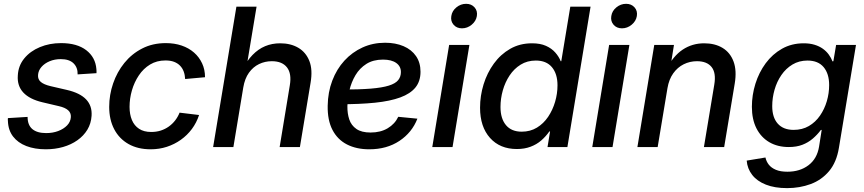

<svg xmlns="http://www.w3.org/2000/svg" viewBox="-20 -762 4477 995"><path d="M217.3 11.7Q160.2 11.7 116.5 -5.1Q72.8 -22 47.6 -54.7Q22.5 -87.4 21 -135.3Q20.5 -138.7 20.5 -142.3Q20.5 -146 21 -149.9L123 -156.2Q123 -113.8 147.7 -93Q172.4 -72.3 219.2 -72.3Q253.4 -72.3 281.7 -83Q310.1 -93.8 327.9 -112.3Q345.7 -130.9 347.2 -155.3Q348.6 -176.8 333 -190.7Q317.4 -204.6 285.2 -211.9L200.2 -231.9Q133.3 -247.6 100.8 -282.5Q68.4 -317.4 72.3 -370.6Q74.7 -421.4 105.7 -459.2Q136.7 -497.1 186.8 -517.8Q236.8 -538.6 296.4 -538.6Q378.9 -538.6 426.8 -502Q474.6 -465.3 479.5 -404.3Q480 -398.9 480.2 -393.6Q480.5 -388.2 480 -382.8L382.3 -376.5Q383.3 -412.1 361.1 -433.8Q338.9 -455.6 294.9 -455.6Q263.2 -455.6 237.1 -444.6Q210.9 -433.6 194.8 -415Q178.7 -396.5 177.2 -373.5Q175.3 -351.1 191.4 -337.4Q207.5 -323.7 242.7 -315.4L327.1 -295.9Q394.5 -280.3 426.3 -246.8Q458 -213.4 454.6 -162.1Q452.1 -122.1 432.9 -90.1Q413.6 -58.1 381.1 -35.2Q348.6 -12.2 306.6 -0.2Q264.6 11.7 217.3 11.7Z M760.7 11.7Q694.3 11.7 646 -15.6Q597.7 -43 571.8 -92.5Q545.9 -142.1 545.9 -208Q545.9 -270.5 566.2 -329.6Q586.4 -388.7 624.5 -435.8Q662.6 -482.9 716.8 -510.7Q771 -538.6 839.4 -538.6Q884.3 -538.6 921.4 -525.9Q958.5 -513.2 985.4 -489.7Q1012.2 -466.3 1027.3 -433.8Q1042.5 -401.4 1042.5 -361.8L939.5 -352.5Q938.5 -374 931.9 -391.6Q925.3 -409.2 912.8 -421.9Q900.4 -434.6 881.8 -441.7Q863.3 -448.7 837.4 -448.7Q792.5 -448.7 757.8 -427.7Q723.1 -406.7 699.5 -371.3Q675.8 -335.9 663.6 -293.5Q651.4 -251 651.4 -208Q651.4 -169.4 663.6 -140.1Q675.8 -110.8 700.7 -94.5Q725.6 -78.1 763.7 -78.1Q790.5 -78.1 813.2 -85.4Q835.9 -92.8 854.7 -106.2Q873.5 -119.6 887.7 -137.9Q901.9 -156.2 910.6 -178.2L1011.7 -166Q998.5 -126 974.4 -93.5Q950.2 -61 917.2 -37.6Q884.3 -14.2 844.7 -1.2Q805.2 11.7 760.7 11.7Z M1240.7 -308.6 1189.5 0H1084.5L1205.1 -727.5H1309.6L1254.9 -398.4H1234.4Q1258.8 -446.3 1288.6 -477.1Q1318.4 -507.8 1354 -522.7Q1389.6 -537.6 1432.1 -537.6Q1486.3 -537.6 1525.9 -514.4Q1565.4 -491.2 1583.3 -445.8Q1601.1 -400.4 1589.4 -332.5L1534.2 0H1429.2L1481.9 -319.8Q1492.2 -380.4 1467.3 -412.6Q1442.4 -444.8 1388.7 -444.8Q1353 -444.8 1322.3 -429.9Q1291.5 -415 1270 -385Q1248.5 -355 1240.7 -308.6Z M1893.6 11.7Q1827.1 11.7 1778.1 -13.4Q1729 -38.6 1702.9 -88.9Q1676.8 -139.2 1678.2 -213.9Q1679.2 -284.2 1701.9 -344Q1724.6 -403.8 1764.9 -447.8Q1805.2 -491.7 1858.9 -516.1Q1912.6 -540.5 1975.6 -540.5Q2029.8 -540.5 2071.3 -522.7Q2112.8 -504.9 2136 -471.2Q2159.2 -437.5 2159.2 -390.1Q2159.2 -341.3 2133.1 -308.8Q2106.9 -276.4 2054.4 -257.1Q2002 -237.8 1923.1 -229.7Q1844.2 -221.7 1738.3 -221.7L1751 -297.9Q1841.8 -297.9 1901.4 -302.7Q1960.9 -307.6 1995.1 -318.4Q2029.3 -329.1 2043.5 -346.7Q2057.6 -364.3 2057.6 -388.7Q2057.6 -418.5 2033.2 -435.8Q2008.8 -453.1 1964.8 -453.1Q1914.1 -453.1 1878.9 -430.9Q1843.8 -408.7 1822.3 -372.6Q1800.8 -336.4 1790.8 -293.9Q1780.8 -251.5 1780.3 -210.9Q1779.8 -173.8 1790 -143.1Q1800.3 -112.3 1826.9 -93.8Q1853.5 -75.2 1900.4 -75.2Q1952.1 -75.2 1989.3 -97.4Q2026.4 -119.6 2043.9 -156.7L2143.1 -147Q2115.2 -75.2 2049.8 -31.7Q1984.4 11.7 1893.6 11.7Z M2220.2 0 2307.6 -529.3H2412.6L2325.2 0ZM2374 -615.2Q2346.7 -615.2 2330.6 -633.8Q2314.5 -652.3 2318.8 -678.7Q2322.8 -705.6 2345.2 -723.9Q2367.7 -742.2 2395.5 -742.2Q2422.9 -742.2 2439.2 -723.9Q2455.6 -705.6 2451.2 -678.7Q2446.8 -652.3 2424.3 -633.8Q2401.9 -615.2 2374 -615.2Z M2658.7 10.3Q2570.8 10.3 2519.3 -47.4Q2467.8 -105 2467.8 -203.6Q2467.8 -265.6 2486.1 -325Q2504.4 -384.3 2539.3 -432.4Q2574.2 -480.5 2624 -509Q2673.8 -537.6 2737.3 -537.6Q2779.8 -537.6 2809.3 -524.4Q2838.9 -511.2 2857.7 -489.7Q2876.5 -468.3 2885.7 -444.8H2888.7L2935.5 -727.5H3040.5L2920.4 0H2817.4L2830.6 -80.6H2826.7Q2808.6 -54.7 2784.7 -33.9Q2760.7 -13.2 2729.2 -1.5Q2697.8 10.3 2658.7 10.3ZM2683.6 -79.6Q2728 -79.6 2762.5 -100.6Q2796.9 -121.6 2820.6 -156.7Q2844.2 -191.9 2856.7 -234.4Q2869.1 -276.9 2869.1 -319.8Q2869.1 -379.4 2840.3 -413.8Q2811.5 -448.2 2756.8 -448.2Q2712.4 -448.2 2678.2 -427Q2644 -405.8 2620.8 -370.8Q2597.7 -335.9 2585.7 -293.5Q2573.7 -251 2573.7 -207.5Q2573.7 -147.5 2602.1 -113.5Q2630.4 -79.6 2683.6 -79.6Z M3049.3 0 3136.7 -529.3H3241.7L3154.3 0ZM3203.1 -615.2Q3175.8 -615.2 3159.7 -633.8Q3143.6 -652.3 3147.9 -678.7Q3151.9 -705.6 3174.3 -723.9Q3196.8 -742.2 3224.6 -742.2Q3252 -742.2 3268.3 -723.9Q3284.7 -705.6 3280.3 -678.7Q3275.9 -652.3 3253.4 -633.8Q3231 -615.2 3203.1 -615.2Z M3439 -305.2 3388.2 0H3283.2L3370.6 -529.3H3472.7L3451.7 -398.4L3432.6 -401.9Q3468.8 -472.2 3518.1 -504.9Q3567.4 -537.6 3629.4 -537.6Q3685.1 -537.6 3724.6 -513.7Q3764.2 -489.7 3781.5 -443.1Q3798.8 -396.5 3787.6 -329.1L3732.9 0H3627.9L3681.6 -323.2Q3691.9 -384.3 3667.7 -414.6Q3643.6 -444.8 3591.8 -444.8Q3555.2 -444.8 3523.2 -429Q3491.2 -413.1 3469 -382.1Q3446.8 -351.1 3439 -305.2Z M4059.1 212.9Q3994.6 212.9 3949 194.8Q3903.3 176.8 3878.2 144.5Q3853 112.3 3849.6 70.3L3946.8 54.2Q3951.2 74.7 3964.1 91.3Q3977.1 107.9 4000.7 117.9Q4024.4 127.9 4060.5 127.9Q4125.5 127.9 4169.9 94.2Q4214.4 60.5 4224.6 -2L4238.3 -88.9L4233.9 -88.4Q4215.8 -64 4192.1 -43.7Q4168.5 -23.4 4138.2 -11.7Q4107.9 0 4067.9 0Q4009.8 0 3966.8 -25.1Q3923.8 -50.3 3900.1 -96.9Q3876.5 -143.6 3876.5 -208.5Q3876.5 -269.5 3894.8 -328.1Q3913.1 -386.7 3948 -434.1Q3982.9 -481.4 4032.7 -509.5Q4082.5 -537.6 4145 -537.6Q4176.8 -537.6 4201.4 -530Q4226.1 -522.5 4244.4 -509.3Q4262.7 -496.1 4274.9 -479.2Q4287.1 -462.4 4294.4 -443.8L4298.8 -444.8L4313 -529.3H4416L4327.6 3.4Q4315.4 78.6 4276.6 124.8Q4237.8 170.9 4181.2 191.9Q4124.5 212.9 4059.1 212.9ZM4092.8 -88.9Q4137.7 -88.9 4171.9 -108.9Q4206.1 -128.9 4229.5 -162.8Q4252.9 -196.8 4264.9 -237.8Q4276.9 -278.8 4276.9 -321.3Q4276.9 -379.9 4248.3 -414.1Q4219.7 -448.2 4164.6 -448.2Q4121.1 -448.2 4086.9 -427.7Q4052.7 -407.2 4029.3 -373Q4005.9 -338.9 3993.9 -296.9Q3981.9 -254.9 3981.9 -211.9Q3981.9 -153.3 4010.7 -121.1Q4039.6 -88.9 4092.8 -88.9Z"/></svg>

Font: Inter 24pt Medium
Style: Italic
Weight: 500
Italic angle: -9.3988°
Designer: Rasmus Andersson
Foundry: rsms
Version: Version 4.001;git-66647c0bb